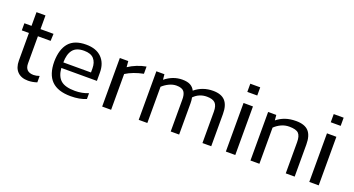

<svg xmlns="http://www.w3.org/2000/svg" viewBox="-45 -1206 3246 1761"><g transform="rotate(20 1578.0 -325.5)"><path d="M331.8 -5V-67.7Q300.8 -56.7 275.6 -56.7Q192.2 -56.7 192.2 -139.3V-404.3H316.2L319.2 -473.9H192.2V-607.5H104.5V-473.9H34.9V-404.3H104.5V-135.4Q104.5 -65.3 141.5 -27.7Q178.4 9.9 245 9.9Q286.8 9.9 331.8 -5Z M811.6 -17.4V-74.1Q783.2 -62.1 749.6 -55.7Q716 -49.3 682.6 -49.3Q586.5 -49.3 543.2 -86.4Q499.9 -123.4 493.5 -204.6H840.6V-286Q840.6 -377 787.6 -430.4Q734.6 -483.8 635.4 -483.8Q522 -483.8 468 -421.1Q414.1 -358.4 412.3 -239.3Q412.3 -113.4 473.9 -51.7Q535.5 9.9 660.9 9.9Q705.1 9.9 742.2 3.2Q779.2 -3.5 811.6 -17.4ZM637.7 -424.4Q702.7 -424.4 733 -390.7Q763.2 -357 763.2 -297.6V-258.6H493.5Q493.5 -337.7 527.1 -381.3Q560.8 -424.9 637.7 -424.4Z M1053.8 0V-349.3Q1123.5 -393.2 1223.7 -413.5V-483.8Q1179.3 -476.3 1133.9 -457.9Q1088.5 -439.5 1053.8 -415.8L1048.8 -473.9H966.5V0Z M1407.4 0V-353.5Q1436.4 -380.3 1472 -397.2Q1507.6 -414 1542.1 -414Q1597 -414 1617.1 -387.5Q1637.1 -361 1635.5 -303.9V0H1717.8V-305.8Q1717.8 -337.4 1712.2 -360.6Q1764.2 -414 1839.3 -414Q1895.9 -414 1920.6 -389.3Q1945.3 -364.5 1945.3 -305.6V0H2031V-314.7Q2031 -400.8 1992.8 -442.3Q1954.7 -483.8 1874.7 -483.8Q1772.7 -483.8 1697.1 -421.1Q1682 -452.3 1652.9 -468Q1623.8 -483.8 1574.2 -483.8Q1484.4 -483.8 1406.7 -421.5L1401.7 -473.9H1323.1V0Z M2268.5 -581.6V-661.5H2171.6V-581.6ZM2265.8 0V-473.9L2173.8 -474.4V0Z M2501.2 0V-352.9Q2529.7 -380.6 2566 -397.3Q2602.2 -414 2642.9 -414Q2709.9 -414 2734.2 -389.5Q2758.4 -364.9 2758.4 -304.3V0H2845.5V-313.5Q2845.5 -401.5 2806.9 -442.6Q2768.4 -483.8 2684.9 -483.8Q2626.1 -483.8 2580.5 -468Q2534.9 -452.3 2498.3 -422.3L2493.5 -473.9H2413.9V0Z M3082.8 -581.6V-661.5H2985.9V-581.6ZM3080.1 0V-473.9L2988.1 -474.4V0Z"/></g></svg>

Font: Arad-VF Thin Dots1
Style: Regular
Weight: 100
Designer: Mohammad Darvishi
Version: Version 1.000;August 30, 2024;FontCreator 15.0.0.2992 64-bit